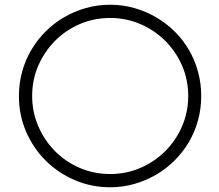

<svg xmlns="http://www.w3.org/2000/svg" viewBox="-20 -794 925 812"><path d="M446 -774Q499 -774 548 -760Q597 -746 640 -721Q683 -696 718.5 -661Q754 -626 779 -583Q804 -540 817.5 -490.5Q831 -441 831 -388Q831 -335 817.5 -285.5Q804 -236 779 -193.5Q754 -151 718.5 -115.5Q683 -80 640 -55Q597 -30 548 -16Q499 -2 446 -2Q366 -2 295.5 -32.5Q225 -63 172.5 -115.5Q120 -168 90 -238Q60 -308 60 -388Q60 -441 73.5 -490.5Q87 -540 112.5 -583Q138 -626 173 -661Q208 -696 251 -721Q294 -746 343 -760Q392 -774 446 -774ZM776 -388Q776 -457 750 -516.5Q724 -576 679 -621Q634 -666 574 -692Q514 -718 446 -718Q377 -718 317 -692Q257 -666 212.5 -621Q168 -576 142 -516.5Q116 -457 116 -388Q116 -320 142 -260Q168 -200 212.5 -155Q257 -110 317 -84Q377 -58 446 -58Q514 -58 574 -84Q634 -110 679 -155Q724 -200 750 -260Q776 -320 776 -388Z"/></svg>

Font: LuenTai2017
Style: Regular
Weight: 400
Designer: LuenTai
Foundry: Microsoft Corpration
Version: Version 1.00 November 27, 2016, initial release